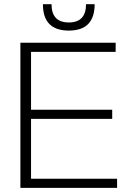

<svg xmlns="http://www.w3.org/2000/svg" viewBox="-20 -904 649 924"><path d="M536.6 -698.2V-654.3H129.4V-376H520V-332H129.4V-43.9H543.5V0H78.1V-698.2ZM186.5 -883.8H228Q228 -795.9 311 -795.9Q394 -795.9 394 -883.8H435.5Q435.5 -756.8 311 -756.8Q186.5 -756.8 186.5 -883.8Z"/></svg>

Font: Voltera Light
Style: Light
Weight: 300
Designer: Bernd Montag
Version: Version 1.301